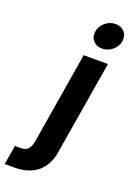

<svg xmlns="http://www.w3.org/2000/svg" viewBox="-288 -803 734 1069"><g transform="rotate(20 79.5 -268.0)"><path d="M94.2 -515.6H237.8L145 43.5Q132.8 119.1 82 161.6Q31.2 204.1 -54.2 204.1H-111.8L-92.8 90.3H-60.5Q-31.7 90.3 -16.6 75.7Q-1.5 61 4.4 27.3ZM176.8 -585Q143.6 -585 124 -607.4Q104.5 -629.9 109.9 -662.1Q115.2 -694.8 142.1 -717.3Q168.9 -739.7 202.6 -739.7Q236.3 -739.7 255.9 -717.3Q275.4 -694.8 270 -662.1Q264.6 -629.9 237.5 -607.4Q210.4 -585 176.8 -585Z"/></g></svg>

Font: Inter Display
Style: Bold Italic
Weight: 700
Italic angle: -9.39999°
Designer: Rasmus Andersson
Foundry: rsms
Version: Version 4.000;git-a52131595